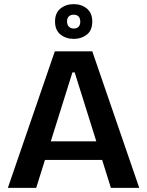

<svg xmlns="http://www.w3.org/2000/svg" viewBox="-20 -908 711 928"><path d="M18 0 245 -660H426L653 0H516L341 -558H330L155 0ZM138 -135V-225H550V-135ZM337 -720Q299 -720 272.5 -741Q246 -762 246 -804Q246 -846 272.5 -867Q299 -888 336 -888Q374 -888 400 -866.5Q426 -845 426 -804Q426 -761 399.5 -740.5Q373 -720 337 -720ZM337 -770Q352 -770 360 -779Q368 -788 368 -803Q368 -820 359.5 -828.5Q351 -837 337 -837Q321 -837 312.5 -828.5Q304 -820 304 -805Q304 -788 313 -779Q322 -770 337 -770Z"/></svg>

Font: Bricolage Grotesque 36pt SemiBold
Style: Regular
Weight: 600
Designer: Mathieu Triay
Foundry: Atelier Triay
Version: Version 1.001;gftools[0.9.33.dev8+g029e19f]